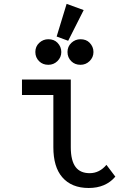

<svg xmlns="http://www.w3.org/2000/svg" viewBox="-20 -938 626 968"><path d="M561.5 -47.4Q512.7 9.8 427.2 9.8Q340.3 9.8 293.5 -44.9Q249 -96.7 249 -195.8V-459H90.8V-537.1H336.9V-195.8Q336.9 -127.4 361.8 -95.2Q385.3 -64.9 432.1 -64.9Q481.4 -64.9 516.6 -106.9ZM385.7 -740.2Q414.6 -740.2 431.6 -722.7Q451.2 -702.6 451.2 -675.8Q451.2 -648.9 431.6 -629.9Q412.6 -611.3 385.7 -611.3Q357.9 -611.3 339.8 -628.9Q320.3 -647.9 320.3 -675.8Q320.3 -703.6 339.8 -721.9Q359.4 -740.2 385.7 -740.2ZM223.6 -740.2Q252.4 -740.2 269.5 -722.7Q289.1 -702.6 289.1 -675.8Q289.1 -648.9 269.5 -629.9Q250.5 -611.3 223.6 -611.3Q195.8 -611.3 177.7 -628.9Q158.2 -647.9 158.2 -675.8Q158.2 -703.6 177.7 -721.9Q197.3 -740.2 223.6 -740.2ZM315.9 -918.5 401.9 -887.2 323.7 -732.4 265.6 -753.9Z"/></svg>

Font: Consola Mono
Style: Book
Weight: 400
Monospace: yes
Version: Version 2.001